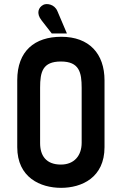

<svg xmlns="http://www.w3.org/2000/svg" viewBox="-20 -893 589 924"><path d="M483 -506C483 -635 409 -716 275 -716C147 -716 63 -648 63 -507V-185C63 -38 175 11 274 11C373 11 483 -38 483 -185ZM373 -206C373 -144 337 -101 273 -101C202 -101 173 -144 173 -204V-471C173 -547 185 -597 273 -597C362 -597 373 -544 373 -470ZM302 -732 256 -840C242 -873 205 -878 189 -870C165 -858 153 -829 180 -795L229 -732Z"/></svg>

Font: Advent Pro
Style: Bold
Weight: 700
Designer: Andreas Kalpakidis
Foundry: Andreas Kalpakidis
Version: Version 2.002 2008